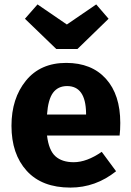

<svg xmlns="http://www.w3.org/2000/svg" viewBox="-20 -833 594 870"><path d="M331 -611H235L93 -748L150 -813L283 -722L416 -813L472 -748ZM525 -276Q525 -243 522 -219H193Q201 -152 231 -125Q261 -98 314 -98Q373 -98 441 -145L506 -57Q413 17 299 17Q170 17 101 -59Q32 -135 32 -263Q32 -387 97.5 -467.5Q163 -548 280 -548Q395 -548 460 -476Q525 -404 525 -276ZM370 -314V-321Q368 -443 284 -443Q243 -443 220.5 -413Q198 -383 193 -314Z"/></svg>

Font: Fira Sans
Style: Bold
Weight: 700
Designer: bBox Type GmbH & Carrois Corporate GbR & Edenspiekermann AG
Foundry: bBox Type GmbH & Carrois Corporate GbR & Edenspiekermann AG
Version: Version 4.301;PS 004.301;hotconv 1.0.88;makeotf.lib2.5.64775